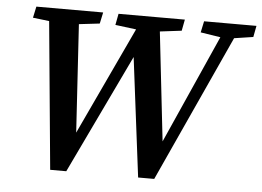

<svg xmlns="http://www.w3.org/2000/svg" viewBox="-49 -726 1085 796"><g transform="rotate(5 493.5 -328.5)"><path d="M759 -616 769 -663H987L978 -616L899 -604L620 6H553L491 -490L254 6H187L129 -608L61 -616L71 -663H349L339 -616L253 -606L281 -157L491 -605L404 -616L413 -663H689L680 -616L590 -605L641 -152L842 -603Z"/></g></svg>

Font: Source Serif Pro SemiBold
Style: Italic
Weight: 600
Italic angle: -12°
Designer: Frank Grießhammer
Foundry: Adobe Systems Incorporated
Version: Version 3.001;hotconv 1.0.111;makeotfexe 2.5.65597